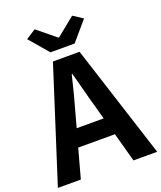

<svg xmlns="http://www.w3.org/2000/svg" viewBox="-175 -1072 991 1179"><g transform="rotate(-20 320.5 -482.0)"><path d="M396 -798H238L131 -923L195 -964L315 -866H319L440 -964L503 -923ZM230 -305H406L384 -386Q371 -430 348.5 -516.5Q326 -603 319 -628H315Q287 -508 252 -386ZM490 0 438 -190H198L146 0H-4L233 -740H407L645 0Z"/></g></svg>

Font: Noto Sans Korean Bold
Style: Bold
Weight: 700
Designer: Ryoko NISHIZUKA  (kana & ideographs); Paul D. Hunt (Latin, Greek & Cyrillic); Wenlong ZHANG  (bopomofo); Sandoll Communi
Foundry: Adobe Systems Incorporated
Version: Version 1.000;PS 1;hotconv 1.0.78;makeotf.lib2.5.61930